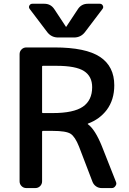

<svg xmlns="http://www.w3.org/2000/svg" viewBox="-20 -1001 674 1000"><path d="M203.1 -319.3Q199.2 -319.3 199.2 -314.5V-56.6Q199.2 -42 189 -31.7Q178.7 -21.5 164.1 -21.5H117.2Q102.5 -21.5 92.3 -31.7Q82 -42 82 -56.6V-718.8Q82 -733.4 92.3 -743.7Q102.5 -753.9 117.2 -753.9H263.7Q426.8 -753.9 501 -704.6Q575.2 -655.3 575.2 -556.6Q575.2 -481.4 536.1 -428.7Q499 -379.9 438.5 -357.4Q437.5 -357.4 437 -356Q436.5 -354.5 438.5 -353.5Q475.6 -326.2 510.7 -239.3L584 -53.7Q585.9 -48.8 585.9 -44.9Q585.9 -38.1 581.1 -32.2Q574.2 -21.5 562.5 -21.5H509.8Q493.2 -21.5 480.5 -30.3Q467.8 -39.1 461.9 -53.7L391.6 -237.3Q371.1 -289.1 347.7 -304.2Q324.2 -319.3 253.9 -319.3ZM274.4 -658.2H203.1Q199.2 -658.2 199.2 -654.3V-416Q199.2 -412.1 203.1 -412.1H253.9Q363.3 -412.1 411.6 -445.3Q460 -478.5 460 -546.9Q460 -603.5 417.5 -630.9Q375 -658.2 274.4 -658.2ZM322.3 -863.3Q322.3 -861.3 324.2 -861.3Q326.2 -861.3 326.2 -863.3L384.8 -952.1Q403.3 -981.4 437.5 -981.4H500Q510.7 -981.4 515.6 -971.7Q517.6 -967.8 517.6 -963.9Q517.6 -959 513.7 -954.1L421.9 -833Q400.4 -805.7 365.2 -805.7H283.2Q248 -805.7 226.6 -833L134.8 -954.1Q130.9 -959 130.9 -963.9Q130.9 -967.8 132.8 -971.7Q137.7 -981.4 148.4 -981.4H210.9Q245.1 -981.4 263.7 -952.1Z"/></svg>

Font: Gen Jyuu GothicL Medium
Style: Regular
Weight: 500
Designer: [Source Han Sans]
Ryoko NISHIZUKA  (kana & ideographs); Paul D. Hunt (Latin, Greek & Cyrillic); Wenlong ZHANG  (bopomofo
Version: Version 1.002.20150607